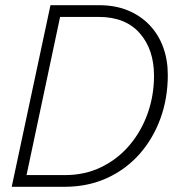

<svg xmlns="http://www.w3.org/2000/svg" viewBox="-20 -718 690 738"><path d="M25 0 174 -698H361Q423 -698 471.5 -678Q520 -658 554.5 -622Q589 -586 607 -537Q625 -488 625 -430Q625 -340 596.5 -262Q568 -184 515.5 -125Q463 -66 390 -33Q317 0 228 0ZM82 -45H230Q306 -45 369 -75.5Q432 -106 477.5 -159.5Q523 -213 547.5 -282Q572 -351 572 -427Q572 -528 517 -590.5Q462 -653 359 -653H211Z"/></svg>

Font: Azeret Mono Thin Thin
Style: Italic
Weight: 250
Italic angle: -12°
Version: Version 1.002